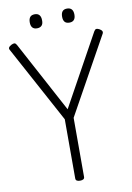

<svg xmlns="http://www.w3.org/2000/svg" viewBox="-135 -1426 1042 1520"><g transform="rotate(-10 385.5 -666.0)"><path d="M381 14Q346 14 346 -10V-486L12 -1103Q6 -1113 10.5 -1122Q15 -1131 32 -1140Q48 -1148 57.5 -1147Q67 -1146 75 -1132L382 -560L697 -1131Q706 -1146 715.5 -1147Q725 -1148 740 -1140Q756 -1131 760.5 -1122Q765 -1113 760 -1103L417 -485V-10Q417 14 381 14ZM255 -1233Q231 -1233 218.5 -1247Q206 -1261 206 -1289Q206 -1317 218 -1331.5Q230 -1346 256 -1346Q280 -1346 292.5 -1331.5Q305 -1317 305 -1289Q306 -1261 293 -1247Q280 -1233 255 -1233ZM516 -1233Q490 -1233 478 -1247Q466 -1261 466 -1289Q466 -1317 478 -1331.5Q490 -1346 515 -1346Q540 -1346 552.5 -1331.5Q565 -1317 565 -1289Q565 -1261 552.5 -1247Q540 -1233 516 -1233Z"/></g></svg>

Font: Playwrite BR Light
Style: Regular
Weight: 300
Version: Version 1.003